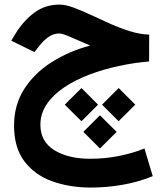

<svg xmlns="http://www.w3.org/2000/svg" viewBox="-20 -490 729 847"><path d="M638.2 -337.4 637.7 -218.8Q571.3 -213.4 503.4 -198.7Q435.5 -184.1 373.5 -160.6Q311.5 -137.2 262.9 -104.5Q214.4 -71.8 186.3 -30.5Q158.2 10.7 158.2 60.5Q158.2 134.3 219.5 172.4Q280.8 210.4 378.4 210.4Q444.3 210.4 506.1 197.8Q567.9 185.1 617.2 165L653.8 287.1Q590.8 313 520.5 325.2Q450.2 337.4 381.3 337.4Q287.1 337.4 210 309.6Q132.8 281.7 87.4 221.4Q42 161.1 42 64Q42 -27.3 86.9 -97.4Q131.8 -167.5 208 -215.8Q284.2 -264.2 377.9 -289.1Q329.1 -309.6 292.7 -325.9Q256.3 -342.3 242.2 -342.3Q214.8 -342.3 192.9 -326.2Q170.9 -310.1 155.3 -290L131.8 -260.3L29.8 -310.5L48.3 -341.3Q83.5 -398.4 131.3 -434.1Q179.2 -469.7 242.7 -469.7Q269 -469.7 304.7 -456.5Q340.3 -443.4 381.8 -423.8Q423.3 -404.3 467.3 -384.8Q511.2 -365.2 554.9 -351.8Q598.6 -338.4 638.2 -337.4ZM503.4 -101.6 576.7 -28.3 503.4 44.9 430.2 -28.3ZM339.4 -101.6 412.6 -28.3 339.4 44.9 265.6 -28.3ZM420.9 18.6 494.6 91.8 420.9 165 347.7 91.8Z"/></svg>

Font: Vazirmatn FD
Style: Bold
Weight: 700
Designer: Saber Rastikerdar
Foundry: Saber Rastikerdar
Version: Version 33.001